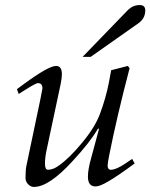

<svg xmlns="http://www.w3.org/2000/svg" viewBox="-20 -723 595 760"><path d="M503 -94 513 -76Q444 -25 407 -4Q375 15 358 15Q328 15 328 -24Q328 -52 341 -98L372 -213L368 -214Q335 -158 267 -85Q174 17 114 17Q102 17 91.5 6.5Q81 -4 81 -19Q81 -52 85 -69L140 -331Q148 -371 148 -373Q148 -394 130 -394Q122 -394 81 -368L54 -351L47 -370L74 -390Q172 -462 202 -462Q225 -462 225 -429Q225 -415 220 -390L164 -127Q158 -98 158 -75Q158 -51 170 -51Q190 -51 212 -67Q255 -97 305 -158Q356 -219 376 -273Q399 -335 411 -396L420 -445L486 -462L493 -453Q443 -263 412 -107Q406 -77 406 -68Q406 -51 419 -51Q440 -51 478 -77ZM555 -682Q555 -650 528 -631L339 -498H307L487 -684Q507 -703 533 -703Q555 -703 555 -682Z"/></svg>

Font: GFS Didot
Style: Italic
Weight: 400
Italic angle: -12°
Designer: Takis Katsoulidis and George D. Matthiopoulos
Foundry: George Matthiopoulos and Takis Katsoulidis
Version: Version 1.0